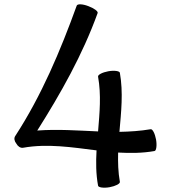

<svg xmlns="http://www.w3.org/2000/svg" viewBox="-20 -843 778 881"><path d="M86 -165C198 -185 311 -167 423 -153C420 -99 420 -45 430 9C431 17 455 21 483 16C510 11 532 0 530 -9C522 -53 521 -98 522 -143C578 -140 633 -140 689 -150C697 -151 701 -175 696 -203C691 -230 680 -252 671 -250C624 -242 576 -239 528 -238C536 -329 546 -419 530 -509C529 -517 505 -521 477 -516C450 -511 428 -500 430 -491C445 -408 437 -324 430 -240C337 -244 243 -251 151 -244C259 -415 359 -592 428 -783C431 -791 412 -805 385 -815C359 -825 335 -826 332 -817C257 -610 171 -405 50 -219C43 -209 46 -195 55 -184C62 -171 74 -163 86 -165Z"/></svg>

Font: Nupuram Medium
Style: Regular
Weight: 500
Designer: Santhosh Thottingal (santhosh.thottingal@gmail.com)
Foundry: SMC
Version: Version 1.000